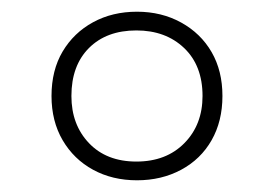

<svg xmlns="http://www.w3.org/2000/svg" viewBox="-20 -744 468 328"><path d="M214 -436Q172 -436 139 -454Q106 -472 87 -504.5Q68 -537 68 -580Q68 -624 87 -656Q106 -688 139 -706Q172 -724 214 -724Q256 -724 289.5 -705.5Q323 -687 341.5 -655Q360 -623 360 -580Q360 -537 341.5 -504.5Q323 -472 289.5 -454Q256 -436 214 -436ZM213 -468Q264 -468 295 -499.5Q326 -531 326 -580Q326 -632 294.5 -662Q263 -692 213 -692Q162 -692 132 -662Q102 -632 102 -580Q102 -531 132 -499.5Q162 -468 213 -468Z"/></svg>

Font: Noto Sans Cham ExtraLight
Style: Regular
Weight: 250
Version: Version 2.002